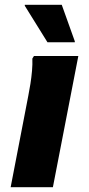

<svg xmlns="http://www.w3.org/2000/svg" viewBox="-20 -780 369 800"><path d="M24.4 0 97.8 -380.4Q102.5 -403.2 106.7 -430.3Q111 -457.4 113.4 -484.9Q115.8 -512.4 114.8 -536L121.6 -546.8H306.4L200.4 0ZM177.7 -604 83.3 -756V-760H237.3L291.7 -608V-604Z"/></svg>

Font: Kufam
Style: Italic
Weight: 400
Italic angle: -11°
Designer: Artur Schmal
Foundry: Original Type
Version: Version 1.301; ttfautohint (v1.8.3)